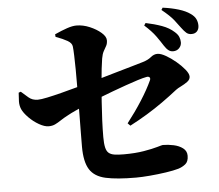

<svg xmlns="http://www.w3.org/2000/svg" viewBox="-57 -892 1113 974"><g transform="rotate(-5 500.0 -404.5)"><path d="M840 -603Q827 -603 816.5 -611Q806 -619 795 -636Q782 -657 762 -685Q742 -713 705 -746L713 -758Q757 -749 794.5 -735.5Q832 -722 857 -699Q872 -686 877.5 -672.5Q883 -659 883 -645Q883 -628 871 -615.5Q859 -603 840 -603ZM597 19Q500 19 443 6.5Q386 -6 361.5 -45Q337 -84 337 -161Q337 -190 337.5 -232Q338 -274 338.5 -319.5Q339 -365 339 -402Q339 -435 339.5 -475Q340 -515 339.5 -554Q339 -593 338 -624.5Q337 -656 335 -672Q333 -689 311.5 -701.5Q290 -714 252 -728L251 -741Q286 -757 314 -766.5Q342 -776 362 -776Q396 -776 430 -761.5Q464 -747 487 -727Q510 -707 510 -688Q510 -671 503.5 -659.5Q497 -648 489.5 -634.5Q482 -621 478 -598Q475 -580 471 -546.5Q467 -513 463.5 -470Q460 -427 456.5 -379.5Q453 -332 451 -285.5Q449 -239 449 -200Q449 -167 453.5 -147.5Q458 -128 468.5 -119Q479 -110 497.5 -107Q516 -104 545 -104Q604 -104 648 -111.5Q692 -119 717.5 -126.5Q743 -134 746 -134Q773 -134 801 -128Q829 -122 848 -107.5Q867 -93 867 -69Q867 -39 850.5 -26Q834 -13 814 -7Q790 0 749.5 6Q709 12 667.5 15.5Q626 19 597 19ZM578 -259Q620 -313 654.5 -367Q689 -421 710 -467Q714 -476 709.5 -481.5Q705 -487 694 -485Q677 -482 648.5 -473Q620 -464 586 -452Q552 -440 517 -427Q482 -414 451.5 -402Q421 -390 400 -381Q380 -373 359 -363.5Q338 -354 318 -345Q298 -336 280 -326Q257 -314 241.5 -303.5Q226 -293 211.5 -286Q197 -279 178 -279Q157 -279 129 -295Q101 -311 78 -334.5Q55 -358 46 -378Q38 -397 38.5 -418Q39 -439 41 -462L52 -466Q69 -451 88 -434.5Q107 -418 135 -418Q151 -418 184 -425Q217 -432 256 -442Q295 -452 331 -462Q367 -472 390 -478Q420 -486 461 -498Q502 -510 545.5 -522.5Q589 -535 625.5 -545.5Q662 -556 682 -562Q709 -570 725 -583.5Q741 -597 759 -597Q776 -597 801.5 -582.5Q827 -568 852 -547Q877 -526 894.5 -504.5Q912 -483 912 -468Q912 -453 897 -442Q882 -431 864.5 -422.5Q847 -414 838 -407Q800 -377 760.5 -349Q721 -321 679 -295.5Q637 -270 591 -246ZM941 -682Q925 -682 914.5 -691Q904 -700 890 -719Q878 -736 859.5 -759.5Q841 -783 799 -817L806 -828Q851 -822 887 -811Q923 -800 945 -784Q964 -771 971.5 -755.5Q979 -740 979 -722Q979 -704 969 -693Q959 -682 941 -682Z"/></g></svg>

Font: Noto Serif JP ExtraLight Black
Style: Regular
Weight: 900
Version: Version 2.003-H1;hotconv 1.1.1;makeotfexe 2.6.0